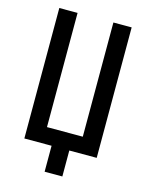

<svg xmlns="http://www.w3.org/2000/svg" viewBox="-126 -793 788 1015"><g transform="rotate(15 268.0 -286.0)"><path d="M219 142V0H70V-714H170V-89H366V-714H466V0H316V142Z"/></g></svg>

Font: Noto Sans ExtraCondensed Medium
Style: Regular
Weight: 500
Width: 2
Designer: Monotype Design Team
Foundry: Monotype Imaging Inc.
Version: Version 2.013; ttfautohint (v1.8.4.7-5d5b)